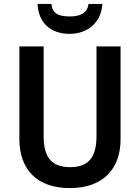

<svg xmlns="http://www.w3.org/2000/svg" viewBox="-20 -951 716 981"><path d="M503 -931H432C427 -880 383 -867 337 -867C285 -867 247 -878 243 -931H172C176 -835 238 -778 336 -778C432 -778 498 -840 503 -931ZM596 -240V-714H473V-255C473 -147 432 -97 339 -97C249 -97 203 -141 203 -254V-714H79V-241C79 -85 169 10 336 10C510 10 596 -91 596 -240Z"/></svg>

Font: Noto Sans Gurmukhi SemiCondensed SemiBold
Style: Regular
Weight: 600
Width: 4
Designer: Jelle Bosma - Monotype Design Team
Foundry: Monotype Imaging Inc.
Version: Version 2.004